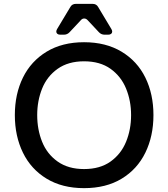

<svg xmlns="http://www.w3.org/2000/svg" viewBox="-20 -964 873 996"><path d="M57 -367Q57 -476 99 -561.5Q141 -647 222 -696Q303 -745 416 -745Q529 -745 610.5 -696Q692 -647 734 -561.5Q776 -476 776 -367Q776 -258 734 -172Q692 -86 611 -37Q530 12 416 12Q303 12 222 -37Q141 -86 99 -172Q57 -258 57 -367ZM660 -367Q660 -441 634 -504.5Q608 -568 553.5 -607Q499 -646 416 -646Q334 -646 279 -607Q224 -568 198.5 -504.5Q173 -441 173 -367Q173 -292 198.5 -228.5Q224 -165 279 -126Q334 -87 416 -87Q499 -87 553.5 -126Q608 -165 634 -228.5Q660 -292 660 -367ZM489 -928 558 -813Q562 -806 562 -800Q562 -793 556.5 -788.5Q551 -784 541 -784H523Q505 -784 493 -797L434 -860Q426 -868 417 -868Q407 -868 400 -860L341 -797Q329 -784 311 -784H293Q283 -784 277.5 -788.5Q272 -793 272 -800Q272 -806 276 -813L345 -928Q354 -944 374 -944H460Q480 -944 489 -928Z"/></svg>

Font: Shippori Gothic B2 Bold
Style: Regular
Weight: 700
Designer: FONTDASU
Foundry: FONTDASU / Google Inc. / but / Adobe
Version: Version 1.130